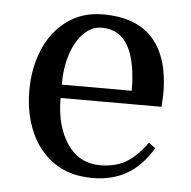

<svg xmlns="http://www.w3.org/2000/svg" viewBox="-42 -522 572 574"><g transform="rotate(5 244.0 -235.0)"><path d="M45 -235Q45 -303 69 -359Q93 -415 138.5 -447.5Q184 -480 245 -480Q346 -480 395.5 -423.5Q445 -367 445 -260L443 -220H140Q140 -136 176 -83Q212 -30 275 -30Q322 -30 354.5 -50Q387 -70 415 -110L435 -95Q402 -40 358 -15Q314 10 255 10Q187 10 140 -22.5Q93 -55 69 -110.5Q45 -166 45 -235ZM350 -260Q350 -348 324 -394Q298 -440 245 -440Q215 -440 191 -416.5Q167 -393 153.5 -352Q140 -311 140 -260Z"/></g></svg>

Font: El Messiri
Style: Regular
Weight: 400
Designer: Mohamed Gaber
Foundry: Kief Type Foundry
Version: Version 2.006